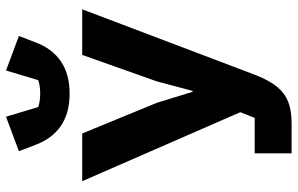

<svg xmlns="http://www.w3.org/2000/svg" viewBox="-196 -796 992 640"><g transform="rotate(-90 300.0 -476.0)"><path d="M109 -123H227L246 -171L16 -698H175L277 -450L314 -330H317L349 -450L437 -698H589L371 -123Q353 -76 331.5 -49.5Q310 -23 281 -11.5Q252 0 209 0H109ZM137 -854 116 -909 231 -952 263 -845Q269 -842 282 -840Q295 -838 308 -838Q321 -838 334 -840Q347 -842 353 -845L385 -952L500 -909L479 -854Q458 -798 415.5 -769Q373 -740 308 -740Q243 -740 200.5 -769Q158 -798 137 -854Z"/></g></svg>

Font: iA Writer Mono V
Style: Regular
Weight: 400
Designer: Mike Abbink, Paul van der Laan, Pieter van Rosmalen
Foundry: Bold Monday
Version: Version 2.000